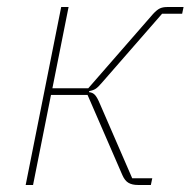

<svg xmlns="http://www.w3.org/2000/svg" viewBox="-20 -526 542 546"><path d="M53 0 154 -506H175L129 -275H231L415 -486Q426 -498 434.5 -502Q443 -506 455 -506H502L498 -487H441L270 -291Q259 -278 252 -273.5Q245 -269 234 -267L233 -264Q244 -263 250.5 -255.5Q257 -248 264 -231L356 -19H413L409 0H372Q356 0 345.5 -6Q335 -12 328 -28L229 -256H125L74 0Z"/></svg>

Font: IBM Plex Sans Thin
Style: Italic
Weight: 250
Italic angle: -11.31°
Designer: Mike Abbink, Paul van der Laan, Pieter van Rosmalen
Foundry: Bold Monday
Version: Version 3.201